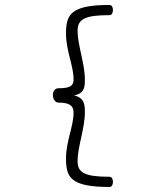

<svg xmlns="http://www.w3.org/2000/svg" viewBox="-20 -640 645 771"><path d="M320.8 -321.3C320.8 -384.3 291.5 -459 291.5 -516.6C291.5 -564.5 323.7 -579.1 419.9 -579.1C429.2 -579.1 433.6 -589.4 433.6 -599.6C433.6 -609.9 429.2 -620.1 419.9 -620.1C262.7 -620.1 245.1 -580.6 245.1 -504.9C245.1 -435.1 275.4 -377.4 275.4 -320.8C275.4 -296.4 263.2 -285.6 215.3 -285.6C199.2 -285.6 192.4 -272 192.4 -258.3C192.4 -243.2 200.7 -228 215.3 -228C263.2 -228 275.4 -212.4 275.4 -188C275.4 -131.3 245.1 -73.7 245.1 -3.9C245.1 71.8 262.7 110.8 419.9 110.8C429.2 110.8 433.6 100.6 433.6 90.3C433.6 80.1 429.2 69.8 419.9 69.8C323.7 69.8 291.5 55.2 291.5 7.3C291.5 -50.3 320.8 -125 320.8 -188C320.8 -217.8 320.3 -247.1 277.3 -256.8C320.3 -265.1 320.8 -291.5 320.8 -321.3Z"/></svg>

Font: Cutive Mono
Style: Regular
Weight: 400
Monospace: yes
Designer: Vernon Adams
Foundry: Vernon Adams
Version: Version 1.002